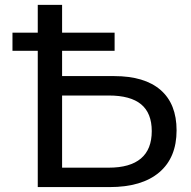

<svg xmlns="http://www.w3.org/2000/svg" viewBox="-20 -762 779 782"><path d="M30.8 -555.2V-628.9H133.8V-742.2H232.9V-628.9H446.8V-555.2H232.9V-452.1H444.8Q568.8 -452.1 634 -395.5Q699.2 -338.9 699.2 -231Q699.2 -120.1 628.7 -60.1Q558.1 0 425.8 0H133.8V-555.2ZM232.9 -79.1H422.9Q509.8 -79.1 554 -116.5Q598.1 -153.8 598.1 -228Q598.1 -301.3 554.7 -337.2Q511.2 -373 422.9 -373H232.9Z"/></svg>

Font: Montserrat Medium
Style: Regular
Weight: 500
Designer: Julieta Ulanovsky
Foundry: Julieta Ulanovsky
Version: Version 7.200